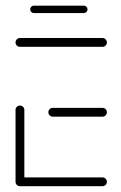

<svg xmlns="http://www.w3.org/2000/svg" viewBox="-20 -652 422 672"><path d="M34.4 -16.3V-267.4Q34.4 -273.7 38.9 -278.1Q43.3 -282.6 49.6 -282.6Q55.9 -282.6 60.6 -278.1Q65.2 -273.7 65.2 -267.4V-16.3ZM354.1 -15.6Q354.1 -9.3 349.6 -4.8Q345.2 -0.4 338.9 -0.4H49.6Q43.3 -0.4 38.9 -4.8Q34.4 -9.3 34.4 -15.6Q34.4 -21.9 38.9 -26.5Q43.3 -31.1 49.6 -31.1H338.9Q345.2 -31.1 349.6 -26.5Q354.1 -21.9 354.1 -15.6ZM149.3 -259.3Q149.3 -265.6 153.7 -270Q158.1 -274.4 164.4 -274.4H338.9Q345.2 -274.4 349.6 -270Q354.1 -265.6 354.1 -259.3Q354.1 -253 349.6 -248.3Q345.2 -243.7 338.9 -243.7H164.4Q158.1 -243.7 153.7 -248.3Q149.3 -253 149.3 -259.3ZM34.4 -503.3Q34.4 -509.6 38.9 -514.3Q43.3 -518.9 49.6 -518.9H338.9Q345.2 -518.9 349.6 -514.3Q354.1 -509.6 354.1 -503.3Q354.1 -497 349.6 -492.6Q345.2 -488.1 338.9 -488.1H49.6Q43.3 -488.1 38.9 -492.6Q34.4 -497 34.4 -503.3ZM85.6 -619.3Q85.6 -624.4 89.3 -628.3Q93 -632.2 98.1 -632.2H273.7Q278.9 -632.2 282.6 -628.3Q286.3 -624.4 286.3 -619.3Q286.3 -614.1 282.6 -610.2Q278.9 -606.3 273.7 -606.3H98.1Q93 -606.3 89.3 -610.2Q85.6 -614.1 85.6 -619.3Z"/></svg>

Font: 26F Galaxy Sans Ultra Light
Style: Regular
Weight: 200
Designer: C₂₉H₂₅N₃O₅
Version: Version 1.100